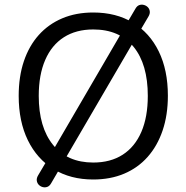

<svg xmlns="http://www.w3.org/2000/svg" viewBox="-20 -768 807 831"><path d="M383.5 8.9Q285.2 8.9 212.6 -35.5Q140.1 -80 100.5 -161.2Q60.9 -242.5 60.9 -353Q60.9 -436.5 83.3 -503Q105.7 -569.5 147.8 -616.5Q189.9 -663.5 249.5 -688.7Q309.1 -713.9 383.5 -713.9Q482.7 -713.9 555.3 -670Q627.9 -626 667.2 -545.3Q706.6 -464.5 706.6 -354Q706.6 -270.5 683.9 -203.5Q661.2 -136.5 619.1 -89Q577 -41.5 517.4 -16.3Q457.8 8.9 383.5 8.9ZM383.5 -64.5Q458.5 -64.5 511.2 -98.5Q563.8 -132.4 591.8 -197.1Q619.7 -261.8 619.7 -353Q619.7 -490 558.3 -565.2Q496.8 -640.5 383.5 -640.5Q309.4 -640.5 256.5 -606.8Q203.6 -573 175.7 -508.6Q147.7 -444.1 147.7 -353Q147.7 -217 209.7 -140.8Q271.6 -64.5 383.5 -64.5ZM201 25.8Q194.2 37.5 184.5 40.9Q174.7 44.3 164.8 41.7Q154.8 39 147.7 31.7Q140.7 24.4 139.2 13.7Q137.8 3 145.1 -9.2L186.3 -78.9L210.2 -118.8L505.5 -625.4L524.6 -659.7L566.4 -730.8Q573.2 -742.5 582.7 -745.9Q592.2 -749.3 602.5 -746.7Q612.7 -744 619.7 -736.9Q626.8 -729.9 628.2 -719.2Q629.7 -708.4 622.4 -696.3L581.1 -626.1L557.3 -586.2L261.9 -80L242.8 -45.8Z"/></svg>

Font: Nunito ExtraLight
Style: Regular
Weight: 200
Designer: Vernon Adams
Foundry: Vernon Adams
Version: Version 3.602